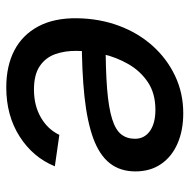

<svg xmlns="http://www.w3.org/2000/svg" viewBox="-16 -570 599 606"><g transform="rotate(90 283.0 -267.5)"><path d="M256.3 11.7Q188.5 11.7 139.4 -13.9Q90.3 -39.6 63.7 -89.6Q37.1 -139.6 38.1 -211.9Q39.1 -282.7 61.8 -343.8Q84.5 -404.8 125.2 -450.2Q166 -495.6 220.2 -521.2Q274.4 -546.9 337.9 -546.9Q392.1 -546.9 433.6 -528.8Q475.1 -510.7 498.3 -476.8Q521.5 -442.9 521.5 -396Q521.5 -347.7 495.6 -314.9Q469.7 -282.2 417.2 -262.9Q364.7 -243.7 285.2 -235.1Q205.6 -226.6 98.6 -226.6L111.3 -301.8Q202.1 -301.8 261.7 -306.6Q321.3 -311.5 355.7 -322.3Q390.1 -333 404.3 -350.8Q418.5 -368.7 418.5 -394.5Q418.5 -424.3 394 -441.7Q369.6 -459 327.1 -459Q275.4 -459 240 -435.3Q204.6 -411.6 182.9 -373.8Q161.1 -335.9 151.1 -292.7Q141.1 -249.5 141.1 -210Q140.6 -172.9 151.6 -142.3Q162.6 -111.8 189.5 -93.8Q216.3 -75.7 263.2 -75.7Q313.5 -75.7 351.1 -97.4Q388.7 -119.1 406.2 -155.8L505.4 -141.6Q477.1 -72.3 411.1 -30.3Q345.2 11.7 256.3 11.7Z"/></g></svg>

Font: Inter 20pt Medium
Style: Italic
Weight: 500
Italic angle: -9.3988°
Version: Version 4.001;git-66647c0bb